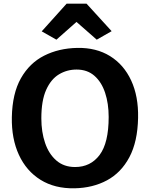

<svg xmlns="http://www.w3.org/2000/svg" viewBox="-20 -1010 811 1038"><path d="M383 8Q276 10 199.2 -37.8Q122.5 -85.5 82.2 -172.8Q42 -260 44 -376Q46.5 -504.5 93 -586.8Q139.5 -669 218.5 -709Q297.5 -749 397.5 -751Q500 -753 574.8 -706.8Q649.5 -660.5 689.2 -574.8Q729 -489 726.5 -372.5Q724 -244 679.5 -160.2Q635 -76.5 558.5 -35.2Q482 6 383 8ZM386 -107Q469.5 -107 518.5 -172.2Q567.5 -237.5 567.5 -377.5Q567.5 -450.5 548.2 -508.5Q529 -566.5 490.5 -600.2Q452 -634 394 -634Q342 -634 298.8 -608Q255.5 -582 229.5 -524Q203.5 -466 203.5 -370Q203.5 -296.5 223.8 -237Q244 -177.5 284.8 -142.2Q325.5 -107 386 -107ZM285 -795.5 205.5 -840.5 340 -990H448L583.5 -841.5L503 -795.5L393.5 -891.5Z"/></svg>

Font: Merriweather Sans
Style: Bold
Weight: 700
Designer: Eben Sorkin
Foundry: Eben Sorkin
Version: Version 1.008; ttfautohint (v1.7.19-72a1) -l 8 -r 50 -G 200 